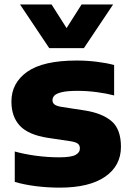

<svg xmlns="http://www.w3.org/2000/svg" viewBox="-20 -828 586 858"><path d="M247.5 10.5Q193 10.5 141 4Q89 -2.5 46 -15V-151Q89 -139 140.8 -132Q192.5 -125 244.5 -125Q297 -125 317 -135.5Q337 -146 337 -164.5Q337 -178 328.8 -185.2Q320.5 -192.5 297.5 -196.5L194 -212Q106.5 -225.5 68.8 -266Q31 -306.5 31 -374Q31 -457.5 102 -507.5Q173 -557.5 323.5 -557.5Q368 -557.5 412.5 -552Q457 -546.5 490 -537.5V-401.5Q456.5 -410.5 413.2 -416.2Q370 -422 327 -422Q280 -422 255.8 -416Q231.5 -410 223 -400.8Q214.5 -391.5 214.5 -380.5Q214.5 -369 222.8 -361.8Q231 -354.5 254 -350.5L358 -334.5Q436 -322.5 478.2 -286.8Q520.5 -251 520.5 -172Q520.5 -87 449.5 -38.2Q378.5 10.5 247.5 10.5ZM200 -613 69.5 -808H210.5L277.5 -702.5L344.5 -808H485.5L355 -613Z"/></svg>

Font: Encode Sans SemiExpanded SemiExpanded ExtraBold
Style: Regular
Weight: 800
Width: 6
Designer: Multiple Designers
Foundry: Impallari Type
Version: Version 3.000; ttfautohint (v1.8.3) -l 8 -r 50 -G 200 -x 14 